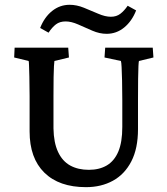

<svg xmlns="http://www.w3.org/2000/svg" viewBox="-20 -772 698 801"><path d="M41 -573.2H264.6L267.6 -532.2L207 -517.6Q206.1 -511.7 205.1 -495.6Q204.1 -479.5 203.6 -450.2Q203.1 -420.9 203.1 -371.1V-236.3Q204.1 -176.8 222.2 -138.2Q240.2 -99.6 272.9 -81.5Q305.7 -63.5 350.6 -63.5Q394.5 -63.5 425.8 -82Q457 -100.6 473.6 -139.6Q490.2 -178.7 490.2 -242.2V-353.5Q490.2 -400.4 489.3 -435.5Q488.3 -470.7 487.3 -491.7Q486.3 -512.7 484.4 -517.6L416 -532.2L418.9 -573.2H617.2L620.1 -532.2L559.6 -517.6Q558.6 -514.6 557.6 -496.6Q556.6 -478.5 556.2 -443.8Q555.7 -409.2 555.7 -353.5V-233.4Q555.7 -152.3 527.8 -98.6Q500 -44.9 451.2 -18.1Q402.3 8.8 338.9 8.8Q226.6 8.8 165 -51.8Q103.5 -112.3 103.5 -223.6V-371.1Q103.5 -420.9 102.5 -452.1Q101.6 -483.4 101.1 -499Q100.6 -514.6 99.6 -517.6L39.1 -532.2ZM512.7 -748 547.9 -728.5Q530.3 -683.6 498 -657.2Q465.8 -630.9 424.8 -630.9Q395.5 -630.9 365.2 -644Q335 -657.2 306.2 -669.9Q277.3 -682.6 253.9 -682.6Q229.5 -682.6 213.4 -670.4Q197.3 -658.2 182.6 -635.7L147.5 -655.3Q165 -700.2 197.3 -726.1Q229.5 -752 270.5 -752Q299.8 -752 330.1 -739.7Q360.4 -727.5 389.6 -714.8Q418.9 -702.1 442.4 -702.1Q465.8 -702.1 481.9 -714.4Q498 -726.6 512.7 -748Z"/></svg>

Font: Crimson Pro Medium
Style: Regular
Weight: 500
Designer: Jacques Le Bailly
Foundry: Baron von Fonthausen
Version: Version 1.003